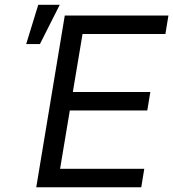

<svg xmlns="http://www.w3.org/2000/svg" viewBox="-20 -793 733 813"><path d="M133.5 0 254.3 -727.3H693.2L680.4 -649.1H329.5L288.4 -403.4H616.5L603.7 -325.3H275.6L234.4 -78.1H590.9L578.1 0ZM90.9 -606.5 142 -772.7H233L149.1 -606.5Z"/></svg>

Font: Inter UI
Style: Italic
Weight: 400
Italic angle: -9.39999°
Designer: Rasmus Andersson
Foundry: rsms
Version: 3.2;8d6f07862